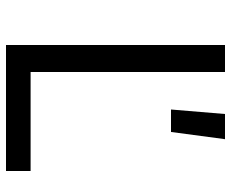

<svg xmlns="http://www.w3.org/2000/svg" viewBox="-85 -685 770 640"><g transform="rotate(90 300.0 -365.0)"><path d="M130 0V-730H220V-82H550V0ZM345 -550 360 -730H444L420 -550Z"/></g></svg>

Font: JetBrains Mono
Style: Regular
Weight: 400
Monospace: yes
Designer: Philipp Nurullin, Konstantin Bulenkov
Foundry: JetBrains
Version: Version 2.305